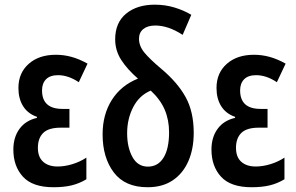

<svg xmlns="http://www.w3.org/2000/svg" viewBox="-20 -784 1256 814"><path d="M274.4 -322.3V-242.7H237.3Q186 -242.7 163.3 -220.5Q140.6 -198.2 140.6 -157.2Q140.6 -118.2 163.1 -98.1Q185.5 -78.1 224.1 -78.1Q253.9 -78.1 286.4 -87.9Q318.8 -97.7 346.2 -115.7V-23.9Q315.9 -5.9 283.2 2Q250.5 9.8 207 9.8Q118.2 9.8 77.4 -34.7Q36.6 -79.1 36.6 -149.9Q36.6 -202.1 62.7 -237.8Q88.9 -273.4 136.7 -284.2V-288.6Q97.7 -302.2 77.9 -334Q58.1 -365.7 58.1 -411.1Q58.1 -474.6 101.6 -513.2Q145 -551.8 216.8 -551.8Q251 -551.8 283.7 -542.7Q316.4 -533.7 351.1 -514.2L314 -435.5Q269.5 -465.3 226.1 -465.3Q192.4 -465.3 175.3 -448Q158.2 -430.7 158.2 -400.9Q158.2 -322.3 244.6 -322.3Z M636.2 -764.2Q680.2 -764.2 719.7 -752.2Q759.3 -740.2 791 -721.2L754.4 -636.2Q722.7 -656.7 693.8 -666.3Q665 -675.8 638.7 -675.8Q606 -675.8 587.6 -660.9Q569.3 -646 569.3 -619.6Q569.3 -588.4 592.8 -560.3Q616.2 -532.2 665 -491.2Q732.9 -434.1 767.1 -372.1Q801.3 -310.1 801.3 -220.7Q801.3 -152.8 778.6 -100.8Q755.9 -48.8 712.4 -19.5Q668.9 9.8 606 9.8Q509.8 9.8 462.4 -53Q415 -115.7 415 -214.4Q415 -298.8 454.3 -360.6Q493.7 -422.4 564.9 -450.7Q519.5 -490.2 493.9 -530Q468.3 -569.8 468.3 -617.2Q468.3 -688 514.6 -726.1Q561 -764.2 636.2 -764.2ZM619.1 -399.9Q570.8 -379.9 544.9 -330.1Q519 -280.3 519 -219.2Q519 -159.2 541.5 -118.4Q564 -77.6 606.9 -77.6Q649.9 -77.6 673.3 -115.5Q696.8 -153.3 696.8 -223.1Q696.8 -275.9 678.2 -319.1Q659.7 -362.3 619.1 -399.9Z M1114.3 -322.3V-242.7H1077.1Q1025.9 -242.7 1003.2 -220.5Q980.5 -198.2 980.5 -157.2Q980.5 -118.2 1002.9 -98.1Q1025.4 -78.1 1064 -78.1Q1093.8 -78.1 1126.2 -87.9Q1158.7 -97.7 1186 -115.7V-23.9Q1155.8 -5.9 1123 2Q1090.3 9.8 1046.9 9.8Q958 9.8 917.2 -34.7Q876.5 -79.1 876.5 -149.9Q876.5 -202.1 902.6 -237.8Q928.7 -273.4 976.6 -284.2V-288.6Q937.5 -302.2 917.7 -334Q897.9 -365.7 897.9 -411.1Q897.9 -474.6 941.4 -513.2Q984.9 -551.8 1056.6 -551.8Q1090.8 -551.8 1123.5 -542.7Q1156.2 -533.7 1190.9 -514.2L1153.8 -435.5Q1109.4 -465.3 1065.9 -465.3Q1032.2 -465.3 1015.1 -448Q998 -430.7 998 -400.9Q998 -322.3 1084.5 -322.3Z"/></svg>

Font: Open Sans Condensed SemiBold
Style: Regular
Weight: 600
Width: 3
Designer: Monotype Design Team
Foundry: Monotype Imaging Inc.
Version: Version 3.000; ttfautohint (v1.8.4)